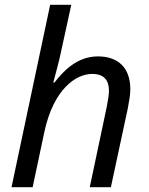

<svg xmlns="http://www.w3.org/2000/svg" viewBox="-20 -780 619 800"><path d="M116 0 165 -231C203 -407 295 -472 364 -472C413 -472 434 -446 434 -402C434 -388 431 -366 425 -336L354 0H442L512 -326C517 -355 523 -381 523 -408C523 -499 471 -545 388 -545C303 -545 245 -486 207 -436H202C213 -479 226 -523 234 -563L277 -760H189L28 0Z"/></svg>

Font: BC Sans
Style: Italic
Weight: 400
Italic angle: -12°
Designer: Monotype Design Team
Designer: Province of B.C.
Foundry: Monotype Imaging Inc.
Version: Version 2.000;GOOG;noto-source:20170915:90ef993387c0